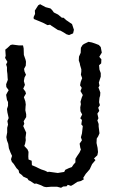

<svg xmlns="http://www.w3.org/2000/svg" viewBox="-20 -875 560 909"><path d="M269 14 250 9H223L199 11L188 9L174 2L152 -6L143 -5L125 -17L115 -22L110 -30L90 -39L84 -46L71 -56L68 -69L58 -79L45 -99L36 -109L32 -121L37 -137L30 -152L22 -173L19 -194L13 -210L10 -226L14 -248V-270L18 -285L15 -302L21 -316L18 -330L15 -343L13 -359L18 -374V-392L13 -402L9 -426L14 -436L21 -448L10 -463L9 -476L17 -497L16 -507L15 -525L13 -540V-557L9 -570L15 -582L4 -601L7 -611L5 -640L15 -648L30 -662L39 -664L70 -660H89L92 -646L93 -615L101 -592L103 -583L102 -564L94 -549L96 -537L103 -521L96 -508L93 -491L98 -473L90 -455L100 -442L103 -432L93 -415L100 -395L102 -380L101 -371L100 -353L104 -334V-321L92 -301L95 -289L90 -278L104 -247L101 -224L102 -211L99 -195L95 -184L110 -168L115 -156L114 -134L115 -120L130 -114L131 -93L150 -85L162 -79L175 -73L193 -67L207 -60L211 -62L254 -56L259 -57L284 -61L289 -71L306 -79L320 -84L328 -96L337 -106V-123L345 -136L356 -152L363 -167L360 -176L357 -195L368 -211L363 -225L368 -243L372 -278L365 -286L368 -307L360 -315L369 -333L361 -348L360 -367L363 -382L361 -393L367 -413L372 -425L361 -444L367 -459L359 -471L362 -487L369 -505L363 -521L365 -536V-547L359 -567L358 -574L353 -589L354 -607L362 -625L363 -649L371 -662L378 -667L399 -677L415 -674L430 -669L448 -662L457 -652L462 -626L450 -606L460 -594L459 -575L449 -566L451 -545L457 -529V-512L453 -500L448 -484L451 -469L446 -461L455 -437L454 -422L451 -412L449 -391L453 -377L445 -365L450 -350L441 -337L446 -315L441 -305L447 -288V-276L451 -244L445 -230L438 -219L437 -198L440 -184L442 -175L444 -155L441 -140L425 -125L432 -117L416 -98L410 -85L405 -74L394 -61L386 -52L374 -33L377 -26L363 -18L346 -14L327 -1L316 5L301 0L295 7L279 8ZM307 -709 294 -713 293 -714 282 -721 275 -725 266 -730 254 -733 242 -741 225 -752 217 -758 205 -756 184 -767 165 -775 140 -785 139 -794 146 -809 145 -825 161 -850 170 -855 181 -849 189 -845 196 -841 219 -835 227 -827 235 -816 255 -806 273 -791H281L293 -780L302 -774L312 -767L321 -761L330 -734L326 -717Z"/></svg>

Font: Winky Rough Light
Style: Regular
Weight: 300
Designer: Simon Atzbach
Foundry: typofactur
Version: Version 1.206; ttfautohint (v1.8.4.7-5d5b)